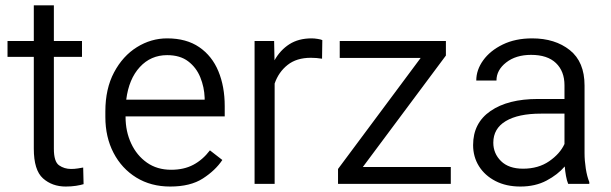

<svg xmlns="http://www.w3.org/2000/svg" viewBox="-20 -680 2258 710"><path d="M283.2 -528.3V-469.7H179.2V-129.9Q179.2 -82 198.5 -68.6Q217.8 -55.2 242.7 -55.2Q255.4 -55.2 267.6 -57.1Q279.8 -59.1 287.6 -60.5L289.1 1Q278.3 4.4 261 7.1Q243.7 9.8 223.1 9.8Q172.9 9.8 138.9 -20.5Q105 -50.8 105 -130.4V-469.7H7.8V-528.3H105V-660.2H179.2V-528.3Z M609.4 9.8Q538.1 9.8 484.1 -23.4Q430.2 -56.6 399.9 -114.7Q369.6 -172.9 369.6 -247.6V-268.1Q369.6 -352.1 401.9 -412.6Q434.1 -473.1 486.3 -505.6Q538.6 -538.1 598.1 -538.1Q669.4 -538.1 716.8 -505.6Q764.2 -473.1 787.6 -416.5Q811 -359.9 811 -287.6V-249.5H444.3V-247.6Q444.3 -193.8 465.1 -149.4Q485.8 -105 523.4 -78.6Q561 -52.2 612.8 -52.2Q660.2 -52.2 694.8 -70.6Q729.5 -88.9 756.3 -124L802.2 -88.4Q776.4 -49.8 730.2 -20Q684.1 9.8 609.4 9.8ZM598.1 -476.1Q537.6 -476.1 497.1 -432.1Q456.5 -388.2 446.8 -311.5H736.8V-318.4Q735.4 -357.9 720.7 -394Q706.1 -430.2 676 -453.1Q646 -476.1 598.1 -476.1Z M1171.9 -531.7 1170.9 -462.9Q1150.9 -466.3 1129.4 -466.3Q1076.7 -466.3 1043.5 -439.9Q1010.3 -413.6 995.6 -371.1V0H921.4V-528.3H993.7L995.1 -457Q1016.1 -494.6 1050 -516.4Q1084 -538.1 1132.3 -538.1Q1142.6 -538.1 1154.8 -536.1Q1167 -534.2 1171.9 -531.7Z M1647 -62.5V0H1230V-55.2L1535.6 -465.8H1236.3V-528.3H1628.9V-474.6L1321.8 -62.5Z M2081.1 0Q2076.2 -11.7 2073 -29.1Q2069.8 -46.4 2068.4 -64.5Q2042.5 -34.2 2001 -12.2Q1959.5 9.8 1904.3 9.8Q1851.6 9.8 1812.3 -10.5Q1772.9 -30.8 1751.2 -65.4Q1729.5 -100.1 1729.5 -143.6Q1729.5 -225.1 1793.9 -269.5Q1858.4 -314 1968.8 -314H2067.4V-364.7Q2067.4 -416.5 2035.9 -446.8Q2004.4 -477.1 1943.8 -477.1Q1887.7 -477.1 1851.8 -449Q1815.9 -420.9 1815.9 -382.3H1741.2Q1741.2 -421.4 1766.8 -457Q1792.5 -492.7 1839.1 -515.4Q1885.7 -538.1 1947.8 -538.1Q2032.7 -538.1 2087.2 -494.6Q2141.6 -451.2 2141.6 -363.8V-113.3Q2141.6 -86.4 2146.2 -56.6Q2150.9 -26.9 2159.2 -6.8V0ZM1914.1 -56.2Q1970.7 -56.2 2010.7 -83.7Q2050.8 -111.3 2067.4 -147.5V-259.8H1980Q1896.5 -259.8 1850.3 -232.2Q1804.2 -204.6 1804.2 -152.3Q1804.2 -112.3 1832.8 -84.2Q1861.3 -56.2 1914.1 -56.2Z"/></svg>

Font: Vazirmatn UI FD Light
Style: Regular
Weight: 300
Designer: Saber Rastikerdar
Foundry: Saber Rastikerdar
Version: Version 33.003